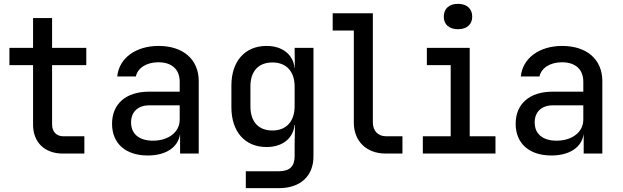

<svg xmlns="http://www.w3.org/2000/svg" viewBox="-20 -799 3240 999"><path d="M419 0V-90H309C274 -90 251 -114 251 -151V-460H429V-550H251V-705H152V-550H29V-460H152V-150C152 -59 212 0 307 0Z M805 -560C686 -560 599 -496 590 -401H687C696 -445 742 -475 804 -475C874 -475 915 -438 915 -374V-322H755C636 -322 563 -259 563 -155C563 -53 633 10 749 10C843 10 907 -32 917 -102V0H1014V-377C1014 -490 933 -560 805 -560ZM776 -67C704 -67 662 -102 662 -162C662 -217 698 -251 757 -251H915V-176C915 -112 857 -67 776 -67Z M1514 -445H1513C1505 -516 1449 -560 1367 -560C1254 -560 1184 -480 1184 -354V-241C1184 -114 1254 -34 1367 -34C1449 -34 1505 -78 1513 -149H1515L1513 -49V14C1513 67 1487 92 1431 92H1259V180H1431C1543 180 1611 117 1611 15V-550H1513ZM1398 -120C1325 -120 1283 -165 1283 -246V-349C1283 -429 1325 -474 1398 -474C1469 -474 1513 -428 1513 -349V-246C1513 -167 1469 -120 1398 -120Z M2074 0V-90H1989C1947 -90 1920 -118 1920 -162V-730H1711V-640H1821V-161C1821 -64 1887 0 1987 0Z M2363 -647C2409 -647 2437 -672 2437 -712C2437 -754 2409 -779 2363 -779C2317 -779 2289 -754 2289 -712C2289 -672 2317 -647 2363 -647ZM2558 0V-90H2424V-550H2201V-460H2325V-90H2180V0Z M2905 -560C2786 -560 2699 -496 2690 -401H2787C2796 -445 2842 -475 2904 -475C2974 -475 3015 -438 3015 -374V-322H2855C2736 -322 2663 -259 2663 -155C2663 -53 2733 10 2849 10C2943 10 3007 -32 3017 -102V0H3114V-377C3114 -490 3033 -560 2905 -560ZM2876 -67C2804 -67 2762 -102 2762 -162C2762 -217 2798 -251 2857 -251H3015V-176C3015 -112 2957 -67 2876 -67Z"/></svg>

Font: Tekne LDO Medium
Style: Regular
Weight: 500
Monospace: yes
Designer: Alessio Laiso, Mario Rullo, Paolo Rosset
Foundry: Alessio Laiso
Version: Version 1.000;hotconv 1.0.109;makeotfexe 2.5.65596